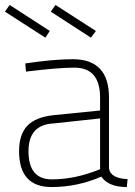

<svg xmlns="http://www.w3.org/2000/svg" viewBox="-29 -747 544 775"><path d="M483 8Q409 8 380 -34Q283 8 179 8Q48 8 48 -137Q48 -204 81 -239Q114 -274 186 -282L375 -301V-353Q375 -474 271 -474Q207 -474 76 -458L73 -491Q188 -508 265 -508Q411 -508 411 -353V-66Q418 -27 486 -24ZM180 -23Q275 -23 375 -64V-269L190 -249Q86 -245 86 -137Q86 -23 180 -23ZM154 -595 -9 -700 10 -727 172 -622ZM338 -595 176 -700 195 -727 358 -622Z"/></svg>

Font: Storia Sans Thin
Style: Regular
Weight: 100
Designer: Accademia di Belle Arti di Urbino and others
Foundry: Accademia di Belle Arti di Urbino and others.
Version: Version 60.001;May 25, 2020;FontCreator 12.0.0.2522 64-bit